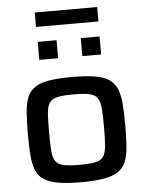

<svg xmlns="http://www.w3.org/2000/svg" viewBox="-58 -901 733 956"><g transform="rotate(-5 308.5 -423.0)"><path d="M308 8Q239 8 194 0Q149 -8 122.5 -25.5Q96 -43 84 -73Q72 -103 68.5 -148Q65 -193 65 -255Q65 -317 68.5 -362Q72 -407 84 -437Q96 -467 122.5 -485Q149 -503 194 -510.5Q239 -518 308 -518Q377 -518 422.5 -510.5Q468 -503 494 -485Q520 -467 532.5 -437Q545 -407 548.5 -362Q552 -317 552 -255Q552 -193 548.5 -148Q545 -103 532.5 -73Q520 -43 494 -25.5Q468 -8 422.5 0Q377 8 308 8ZM308 -79Q360 -79 388 -85Q416 -91 428 -109Q440 -127 443 -162.5Q446 -198 446 -255Q446 -313 443 -348Q440 -383 428 -401Q416 -419 388 -425Q360 -431 308 -431Q257 -431 229 -425Q201 -419 188.5 -401Q176 -383 173.5 -348Q171 -313 171 -255Q171 -198 173.5 -162.5Q176 -127 188.5 -109Q201 -91 229 -85Q257 -79 308 -79ZM154 -617V-707H248V-617ZM369 -617V-707H463V-617ZM152 -782V-854H464V-782Z"/></g></svg>

Font: Saira SemiExpanded Medium
Style: Regular
Weight: 500
Width: 6
Designer: Hector Gatti with collaboration of the Omnibus-Type team
Foundry: Omnibus-Type
Version: Version 1.101